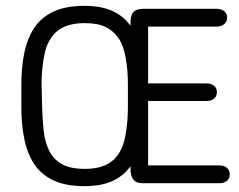

<svg xmlns="http://www.w3.org/2000/svg" viewBox="-20 -626 818 656"><path d="M486 -535H719Q736 -535 746 -543.5Q756 -552 756 -566Q756 -580 746 -588Q736 -596 719 -596H472Q447 -596 436.5 -585.5Q426 -575 426 -550V-46Q426 -26 435.5 -13Q445 0 467 0H728Q746 0 755.5 -8Q765 -16 765 -30Q765 -44 755.5 -52.5Q746 -61 728 -61H486V-281H685Q702 -281 711.5 -289Q721 -297 721 -311Q721 -325 711.5 -333Q702 -341 685 -341H486ZM53 -337V-259Q53 -201 63 -151.5Q73 -102 96.5 -66Q120 -30 162 -10Q204 10 268 10Q330 10 369.5 -10Q409 -30 431 -66Q453 -102 462 -151Q471 -200 471 -259V-337Q471 -396 462 -445Q453 -494 431 -530Q409 -566 369.5 -586Q330 -606 268 -606Q204 -606 162 -586Q120 -566 96.5 -530Q73 -494 63 -445Q53 -396 53 -337ZM124 -258 122 -338Q122 -379 128 -418.5Q134 -458 144 -478Q161 -514 191.5 -530.5Q222 -547 270 -547Q314 -547 341.5 -533.5Q369 -520 388 -491Q402 -469 409.5 -428Q417 -387 417 -338V-258Q417 -218 411 -178Q405 -138 395 -118Q378 -82 347.5 -65.5Q317 -49 270 -49Q219 -49 190 -66Q161 -83 147 -113Q133 -143 129 -180.5Q125 -218 124 -258Z"/></svg>

Font: Beiruti
Style: Regular
Weight: 400
Version: Version 1.00